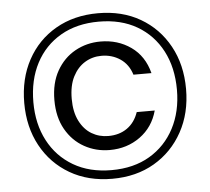

<svg xmlns="http://www.w3.org/2000/svg" viewBox="-51 -759 896 818"><g transform="rotate(-5 397.0 -350.0)"><path d="M397 4Q294 4 216 -41.5Q138 -87 94.5 -167Q51 -247 51 -350Q51 -454 94.5 -534Q138 -614 216 -659Q294 -704 397 -704Q500 -704 577.5 -659Q655 -614 699 -534Q743 -454 743 -350Q743 -247 699 -167Q655 -87 577.5 -41.5Q500 4 397 4ZM397 -119Q338 -119 288.5 -146.5Q239 -174 209.5 -226Q180 -278 180 -351Q180 -424 209.5 -476Q239 -528 288.5 -555.5Q338 -583 397 -583Q471 -583 527 -543.5Q583 -504 602 -430H525Q511 -475 476 -498.5Q441 -522 396 -522Q357 -522 325 -502.5Q293 -483 273.5 -445Q254 -407 254 -350Q254 -294 273.5 -255.5Q293 -217 325 -198Q357 -179 396 -179Q443 -179 476.5 -202.5Q510 -226 525 -270H602Q583 -200 527 -159.5Q471 -119 397 -119ZM397 -33Q492 -33 560.5 -73.5Q629 -114 666.5 -185.5Q704 -257 704 -350Q704 -445 666.5 -516.5Q629 -588 560.5 -628Q492 -668 397 -668Q303 -668 234 -628Q165 -588 127.5 -516.5Q90 -445 90 -350Q90 -257 127.5 -185.5Q165 -114 234 -73.5Q303 -33 397 -33Z"/></g></svg>

Font: DM Sans 20pt
Style: Regular
Weight: 400
Version: Version 4.004;gftools[0.9.30]